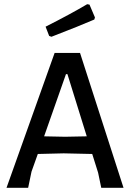

<svg xmlns="http://www.w3.org/2000/svg" viewBox="-20 -894 627 914"><path d="M395 -874 406 -872 432 -811 429 -801Q362 -772 225 -719L214 -723L197 -767Q314 -826 395 -874ZM361 -642 568 0H462L447 -72L419 -161L283 -164L160 -161L130 -77L114 0H11L240 -642ZM294 -541 190 -245 290 -243 393 -245 301 -541Z"/></svg>

Font: Alegreya Sans Medium
Style: Regular
Weight: 500
Designer: Juan Pablo del Peral
Foundry: Huerta Tipografica
Version: Version 2.007